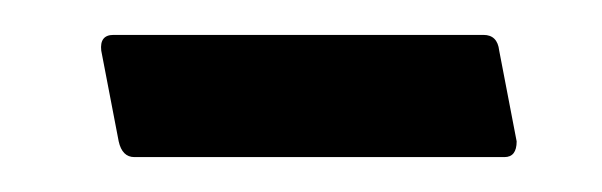

<svg xmlns="http://www.w3.org/2000/svg" viewBox="-20 -258 345 110"><path d="M276 -177Q276 -168 269 -168H57Q50 -168 48 -177L38 -229Q37 -238 45 -238H257Q265 -238 266 -229Z"/></svg>

Font: Zain
Style: Italic
Weight: 400
Italic angle: -10°
Designer: Zain,Boutros
Foundry: Mobile Telecommunications Company (Zain), 2024
Version: Version 1.51; ttfautohint (v1.8.4)